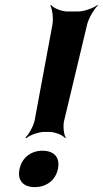

<svg xmlns="http://www.w3.org/2000/svg" viewBox="-20 -758 420 786"><path d="M243 -266 337 -659C343 -684 366 -722 380 -735L379 -738C364 -725 324 -711 300 -711H256C232 -711 198 -725 189 -738L186 -735C194 -722 199 -684 195 -659L122 -266C118 -244 98 -207 84 -195L87 -192C102 -205 139 -218 161 -218H182C204 -218 238 -205 247 -192L249 -195C241 -207 237 -244 243 -266ZM122 8C169 8 207 -19 217 -66C227 -113 202 -141 154 -141C107 -141 70 -113 60 -66C50 -20 75 8 122 8Z"/></svg>

Font: Asimov
Style: EdgeExtremeIt
Weight: 500
Designer: Google
Version: Version 2.000980: 2014